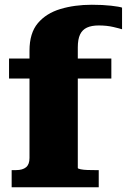

<svg xmlns="http://www.w3.org/2000/svg" viewBox="-20 -787 533 807"><path d="M18 -541H448V-457H18ZM493 -755V-664Q484 -667 456.5 -673.5Q429 -680 395 -680Q365 -680 345.5 -671Q326 -662 316.5 -642Q307 -622 307 -588V-81Q307 -78 319 -75.5Q331 -73 348 -72.5Q365 -72 380 -72H395V0H29V-72H47Q75 -72 89.5 -84Q104 -96 104 -123V-574Q104 -648 139 -689.5Q174 -731 233.5 -749Q293 -767 366 -767Q412 -767 447 -763Q482 -759 493 -755Z"/></svg>

Font: Roboto Serif 20pt ExtraBold
Style: Regular
Weight: 800
Version: Version 1.008